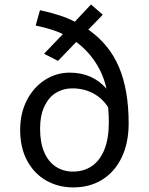

<svg xmlns="http://www.w3.org/2000/svg" viewBox="-20 -813 655 845"><path d="M256.9 -663.1Q211.3 -685.1 136.9 -700.5L155.9 -768.2Q253.3 -747.2 309.2 -717.4L380.5 -793.3L432.3 -748.2L368.7 -682.6Q460 -619.5 503.1 -518.7Q546.2 -417.9 546.2 -270.3Q546.2 -184.6 515.9 -121Q485.6 -57.4 430.8 -22.8Q375.9 11.8 302.6 11.8Q236.9 11.8 183.8 -18.2Q130.8 -48.2 99.7 -105.4Q68.7 -162.6 68.7 -241Q68.7 -314.9 98.5 -372.3Q128.2 -429.7 178.2 -461.5Q228.2 -493.3 286.7 -493.3Q386.7 -493.3 448.7 -422.6Q434.4 -486.7 399.7 -539.2Q365.1 -591.8 315.4 -628.2L235.4 -545.1L173.8 -576.4ZM455.9 -341Q429.7 -381.5 389 -402.8Q348.2 -424.1 297.9 -424.1Q259 -424.1 226.9 -404.9Q194.9 -385.6 175.6 -345.4Q156.4 -305.1 156.4 -245.6Q156.4 -185.6 174.6 -143.3Q192.8 -101 225.6 -79.5Q258.5 -57.9 301 -57.9Q349.7 -57.9 385.1 -82.6Q420.5 -107.2 439.7 -155.6Q459 -204.1 459 -274.4Q459 -308.7 455.9 -341Z"/></svg>

Font: Fira Code Fixed
Style: Regular
Weight: 400
Monospace: yes
Designer: Carrois Corporate, Edenspiekermann AG, Nikita Prokopov
Foundry: Carrois Corporate, Edenspiekermann AG, Nikita Prokopov
Version: Version 5.002